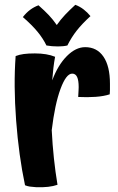

<svg xmlns="http://www.w3.org/2000/svg" viewBox="-20 -767 492 798"><path d="M195 -226Q198 -166 204 -109.5Q210 -53 219 1Q202 7 180 9.5Q158 12 130 11Q114 10 104 8.5Q94 7 84 3Q58 -120 47 -266.5Q36 -413 45 -534Q60 -540 79 -542.5Q98 -545 125 -545Q150 -545 171 -541.5Q192 -538 209 -531Q205 -510 202 -485Q199 -460 197 -433Q221 -497 258 -534Q295 -571 334 -571Q383 -571 410 -531.5Q437 -492 437 -419Q437 -402 437 -392.5Q437 -383 436 -375Q412 -367 377.5 -364.5Q343 -362 305 -364Q306 -384 306.5 -391.5Q307 -399 307 -405Q307 -433 300.5 -447Q294 -461 280 -461Q255 -461 231.5 -397.5Q208 -334 195 -226ZM75 -696Q89 -714 105 -726Q121 -738 140 -745Q166 -722 183 -704Q200 -686 216 -663Q232 -686 250.5 -705.5Q269 -725 293 -747Q312 -740 328 -727.5Q344 -715 356 -700Q321 -668 299 -640Q277 -612 260 -578Q252 -576 242 -575Q232 -574 221 -574Q208 -574 196 -575Q184 -576 173 -578Q159 -607 136 -635Q113 -663 75 -696Z"/></svg>

Font: Atma SemiBold
Style: Regular
Weight: 600
Designer: Gregori Vincens, Jeremie Hornus, Riccardo Olocco, Yoann Minet.
Foundry: black foundry
Version: Version 1.102;PS 1.100;hotconv 1.0.86;makeotf.lib2.5.63406